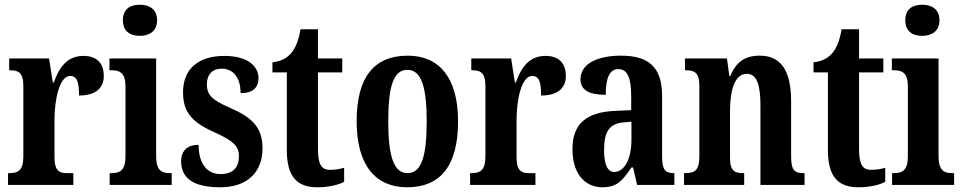

<svg xmlns="http://www.w3.org/2000/svg" viewBox="-20 -784 4080 814"><path d="M14 0H291V-50H265C233 -50 211 -58 211 -117V-277C211 -364 233 -462 277 -462C308 -462 315 -434 315 -379C381 -379 420 -407 420 -462C420 -512 394 -547 334 -547C269 -547 233 -505 208 -434H204L188 -536H19V-486H22C58 -486 79 -477 79 -418V-122C79 -59 55 -50 18 -50H14Z M573 -632C613 -632 646 -652 646 -698C646 -745 613 -764 573 -764C531 -764 501 -745 501 -698C501 -652 531 -632 573 -632ZM445 0H708V-50H699C664 -50 642 -63 642 -122V-536H444V-486H456C489 -486 512 -473 512 -418V-121C512 -63 489 -50 454 -50H445Z M913 10C1030 10 1093 -55 1093 -156C1093 -250 1041 -289 955 -327C880 -360 857 -380 857 -427C857 -468 881 -493 920 -493C967 -493 1000 -457 1000 -389C1051 -389 1076 -412 1076 -453C1076 -501 1033 -547 931 -547C826 -547 756 -496 756 -393C756 -301 801 -262 898 -219C965 -188 993 -166 993 -122C993 -76 970 -46 915 -46C858 -46 822 -90 822 -170C782 -170 748 -152 748 -100C748 -33 794 10 913 10Z M1325 10C1381 10 1420 -3 1439 -13V-73C1421 -67 1401 -64 1379 -64C1340 -64 1328 -91 1328 -155V-477H1431V-536H1328V-660H1254C1246 -611 1233 -583 1218 -563C1202 -542 1176 -524 1135 -520V-477H1196V-147C1196 -31 1243 10 1325 10Z M1706 10C1848 10 1922 -82 1922 -270C1922 -457 1840 -548 1709 -548C1566 -548 1492 -457 1492 -270C1492 -82 1573 10 1706 10ZM1708 -50C1648 -50 1626 -125 1626 -270C1626 -414 1647 -488 1707 -488C1767 -488 1789 -414 1789 -270C1789 -125 1768 -50 1708 -50Z M1973 0H2250V-50H2224C2192 -50 2170 -58 2170 -117V-277C2170 -364 2192 -462 2236 -462C2267 -462 2274 -434 2274 -379C2340 -379 2379 -407 2379 -462C2379 -512 2353 -547 2293 -547C2228 -547 2192 -505 2167 -434H2163L2147 -536H1978V-486H1981C2017 -486 2038 -477 2038 -418V-122C2038 -59 2014 -50 1977 -50H1973Z M2534 10C2596 10 2620 -19 2657 -74H2664L2681 0H2839V-50H2836C2799 -50 2787 -66 2787 -121V-377C2787 -502 2728 -548 2612 -548C2516 -548 2441 -515 2441 -448C2441 -403 2476 -382 2548 -382C2548 -450 2563 -491 2601 -491C2643 -491 2656 -449 2656 -374V-317L2589 -314C2467 -309 2407 -260 2407 -152C2407 -42 2464 10 2534 10ZM2584 -55C2554 -55 2541 -90 2541 -147C2541 -222 2561 -260 2623 -265L2657 -268V-191C2657 -111 2628 -55 2584 -55Z M2880 0H3135V-50H3131C3095 -50 3075 -58 3075 -116V-312C3075 -394 3092 -471 3146 -471C3191 -471 3204 -419 3204 -334V0H3391V-50H3387C3351 -50 3334 -59 3334 -121V-354C3334 -489 3288 -548 3201 -548C3134 -548 3100 -518 3076 -462H3072L3062 -536H2884V-486H2888C2923 -486 2945 -477 2945 -421V-119C2945 -59 2922 -50 2885 -50H2880Z M3619 10C3675 10 3714 -3 3733 -13V-73C3715 -67 3695 -64 3673 -64C3634 -64 3622 -91 3622 -155V-477H3725V-536H3622V-660H3548C3540 -611 3527 -583 3512 -563C3496 -542 3470 -524 3429 -520V-477H3490V-147C3490 -31 3537 10 3619 10Z M3890 -632C3930 -632 3963 -652 3963 -698C3963 -745 3930 -764 3890 -764C3848 -764 3818 -745 3818 -698C3818 -652 3848 -632 3890 -632ZM3762 0H4025V-50H4016C3981 -50 3959 -63 3959 -122V-536H3761V-486H3773C3806 -486 3829 -473 3829 -418V-121C3829 -63 3806 -50 3771 -50H3762Z"/></svg>

Font: Noto Serif Sinhala ExtraCondensed
Style: Bold
Weight: 700
Width: 2
Designer: Jelle Bosma - Monotype Design Team
Foundry: Monotype Imaging Inc.
Version: Version 2.007